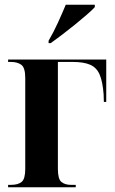

<svg xmlns="http://www.w3.org/2000/svg" viewBox="-20 -786 484 806"><path d="M184 -615Q204 -649 223 -690.5Q242 -732 256 -766H378V-756Q366 -743 343.5 -723.5Q321 -704 294.5 -682.5Q268 -661 241 -640.5Q214 -620 193 -605H184ZM14 0V-10H26Q56 -10 71 -22.5Q86 -35 86 -77V-458Q86 -502 69.5 -514Q53 -526 26 -526H14V-536H426V-358H416L415 -390Q411 -443 398.5 -472.5Q386 -502 359 -514Q332 -526 285 -526H223V-77Q223 -34 238 -22Q253 -10 278 -10H298V0Z"/></svg>

Font: Noto Serif Display Condensed
Style: Bold
Weight: 700
Width: 3
Designer: Monotype Design Team
Foundry: Monotype Imaging Inc.
Version: Version 2.009